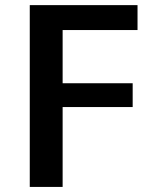

<svg xmlns="http://www.w3.org/2000/svg" viewBox="-20 -736 610 756"><path d="M97.2 -715.8H521.5V-617.7H226.6V-408.2H502.4V-314.5H226.6V0H97.2Z"/></svg>

Font: Monda SemiBold
Style: Regular
Weight: 600
Designer: Vernon Adams
Foundry: Vernon Adams
Version: Version 2.200